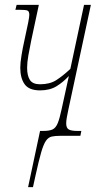

<svg xmlns="http://www.w3.org/2000/svg" viewBox="-20 -556 422 786"><path d="M95 210 144 -20H157Q182 -20 195 -26Q208 -32 216 -51Q224 -70 232 -108L262 -245Q239 -220 211.5 -203Q184 -186 144 -186Q99 -186 81 -211Q63 -236 63 -279Q63 -298 68 -329Q73 -360 80 -391Q91 -440 95.5 -464Q100 -488 100 -495Q100 -509 93 -512.5Q86 -516 57 -516H43L48 -536H139L108 -391Q101 -357 96 -328.5Q91 -300 91 -279Q91 -246 102.5 -228.5Q114 -211 144 -211Q184 -211 210.5 -228Q237 -245 268 -274L324 -536H352L260 -108Q256 -89 253.5 -75Q251 -61 251 -51Q251 -32 261.5 -26Q272 -20 297 -20H313L309 0H227Q206 0 192 3Q178 6 168 20.5Q158 35 148.5 68Q139 101 126 160L115 210Z"/></svg>

Font: Noto Serif ExtraCondensed Thin
Style: Italic
Weight: 100
Width: 2
Italic angle: -12°
Designer: Monotype Design Team
Foundry: Monotype Imaging Inc.
Version: Version 2.013